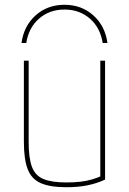

<svg xmlns="http://www.w3.org/2000/svg" viewBox="-20 -774 540 804"><path d="M250 -754Q321 -754 370.5 -710Q420 -666 430 -594H410Q400 -658 356.5 -696Q313 -734 250 -734Q187 -734 143.5 -696Q100 -658 90 -594H70Q80 -666 129.5 -710Q179 -754 250 -754ZM258 10Q190 10 151 -7Q112 -24 96 -65.5Q80 -107 80 -180V-520H100V-180Q100 -113 113.5 -76Q127 -39 161.5 -24.5Q196 -10 258 -10Q290 -10 316.5 -13Q343 -16 366.5 -23Q390 -30 411 -40L400 -26V-520H420V-22Q386 -6 346.5 2Q307 10 258 10Z"/></svg>

Font: M PLUS Code Latin Thin
Style: Regular
Weight: 250
Designer: Coji Morishita
Foundry: UNDERFOREST DESIGN
Version: Version 1.002; ttfautohint (v1.8.3)